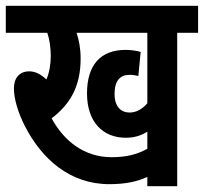

<svg xmlns="http://www.w3.org/2000/svg" viewBox="-20 -642 703 662"><path d="M591 -529H663V-622H0V-529H143C151 -506 155 -478 155 -448C155 -420 150 -391 140 -368C122 -385 103 -396 81 -396C46 -396 28 -372 28 -337C28 -302 42 -253 67 -205C124 -95 220 -7 357 -7C409 -7 452 -15 488 -32V0H591ZM427 -254C398 -254 375 -273 375 -318C375 -364 394 -384 427 -384C438 -384 448 -382 457 -380L465 -463C452 -467 431 -470 413 -470C326 -470 280 -417 280 -320C280 -221 335 -167 414 -167C444 -167 467 -175 488 -188V-129C452 -109 414 -100 365 -100C271 -100 201 -155 158 -234C221 -282 258 -343 258 -440C258 -476 252 -505 244 -529H488V-286C471 -266 450 -254 427 -254Z"/></svg>

Font: Noto Sans Devanagari ExtraCondensed SemiBold
Style: Regular
Weight: 600
Width: 2
Designer: Jelle Bosma - Monotype Design Team
Foundry: Monotype Imaging Inc.
Version: Version 2.004